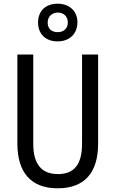

<svg xmlns="http://www.w3.org/2000/svg" viewBox="-20 -1009 625 1039"><path d="M292 -785C356 -785 399 -826 399 -889C399 -950 354 -989 292 -989C227 -989 186 -950 186 -887C186 -825 227 -785 292 -785ZM293 -835C257 -835 238 -855 238 -887C238 -919 261 -941 293 -941C326 -941 347 -919 347 -887C347 -855 325 -835 293 -835ZM511 -232V-714H424V-232C424 -121 383 -67 294 -67C206 -67 160 -119 160 -231V-714H74V-232C74 -73 150 10 292 10C438 10 511 -75 511 -232Z"/></svg>

Font: Noto Sans Gujarati Condensed
Style: Regular
Weight: 400
Width: 3
Designer: Jelle Bosma - Monotype Design Team, Universal Thirst
Foundry: Monotype Imaging Inc.
Version: Version 2.106